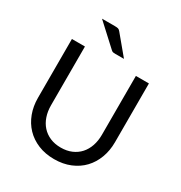

<svg xmlns="http://www.w3.org/2000/svg" viewBox="-212 -1075 1159 1232"><g transform="rotate(30 368.0 -459.0)"><path d="M368 -77Q412.5 -77 447.5 -92Q482.5 -107 506.8 -134Q531 -161 543.8 -198.5Q556.5 -236 556.5 -281V-716.5H653V-281Q653 -219 633.2 -166Q613.5 -113 576.8 -74.2Q540 -35.5 487 -13.5Q434 8.5 368 8.5Q302 8.5 249 -13.5Q196 -35.5 159 -74.2Q122 -113 102.2 -166Q82.5 -219 82.5 -281V-716.5H179V-281.5Q179 -236.5 191.8 -199Q204.5 -161.5 228.8 -134.5Q253 -107.5 288.2 -92.2Q323.5 -77 368 -77ZM279.5 -926Q296 -926 304.5 -923.5Q313 -921 321.5 -910L435.5 -773H371.5Q360.5 -773 354.2 -774.2Q348 -775.5 340.5 -782.5L184.5 -926Z"/></g></svg>

Font: Lato-Regular
Style: Regular
Weight: 400
Designer: Lukasz Dziedzic with Adam Twardoch and Botio Nikoltchev
Foundry: tyPoland Lukasz Dziedzic
Version: Version 2.015; 2015-08-06; http://www.latofonts.com/